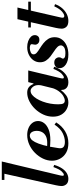

<svg xmlns="http://www.w3.org/2000/svg" viewBox="680 -1474 805 2206"><g transform="rotate(-90 1083.0 -371.5)"><path d="M131 11Q88 11 68 -12.5Q48 -36 48 -67Q48 -79 50.5 -96.5Q53 -114 57 -132L196 -754H330L171 -87Q168 -74 167 -65.5Q166 -57 166 -54Q166 -41 178 -41Q192 -41 216.5 -66.5Q241 -92 266 -161L291 -152Q275 -98 250.5 -61.5Q226 -25 195.5 -7Q165 11 131 11ZM118 -724V-754H273V-724Z M540 11Q474 11 429.5 -15.5Q385 -42 362 -85Q339 -128 339 -177Q339 -230 363.5 -281Q388 -332 429.5 -373Q471 -414 524 -438Q577 -462 634 -462Q680 -462 716.5 -446Q753 -430 774 -401.5Q795 -373 795 -337Q795 -299 770.5 -267Q746 -235 697 -215.5Q648 -196 576 -196Q551 -196 522 -198Q493 -200 470.5 -203Q448 -206 442 -207L447 -242Q464 -235 485 -233.5Q506 -232 545 -232Q592 -232 622.5 -248Q653 -264 667.5 -291.5Q682 -319 682 -352Q682 -386 667.5 -409Q653 -432 625 -432Q608 -432 590 -419.5Q572 -407 553.5 -372.5Q535 -338 517 -273.5Q499 -209 484 -105Q477 -64 495 -46.5Q513 -29 555 -29Q604 -29 656 -54.5Q708 -80 754 -148L779 -129Q739 -64 677.5 -26.5Q616 11 540 11Z M1008 11Q966 11 928.5 -10Q891 -31 868 -70.5Q845 -110 845 -166Q845 -224 869.5 -277Q894 -330 934 -371.5Q974 -413 1023 -437.5Q1072 -462 1121 -462Q1158 -462 1181.5 -444.5Q1205 -427 1221 -390H1228L1205 -299Q1206 -309 1207 -317.5Q1208 -326 1208 -333Q1208 -372 1187 -397.5Q1166 -423 1142 -423Q1117 -423 1094.5 -404.5Q1072 -386 1052.5 -354.5Q1033 -323 1018 -282.5Q1003 -242 995 -197Q987 -152 987 -107Q987 -63 997 -46.5Q1007 -30 1029 -30Q1052 -30 1082 -47Q1112 -64 1140 -103Q1168 -142 1184 -208L1152 -70H1145Q1127 -42 1092 -15.5Q1057 11 1008 11ZM1239 11Q1213 11 1193.5 2Q1174 -7 1163 -25Q1152 -43 1152 -70Q1152 -82 1155 -97.5Q1158 -113 1168 -153L1242 -450H1376L1289 -87Q1286 -74 1285 -65.5Q1284 -57 1284 -54Q1284 -41 1296 -41Q1311 -41 1338.5 -66.5Q1366 -92 1394 -161L1419 -152Q1406 -111 1381 -73.5Q1356 -36 1320.5 -12.5Q1285 11 1239 11Z M1559 11Q1487 11 1444.5 -18Q1402 -47 1402 -90Q1402 -121 1421.5 -136Q1441 -151 1466 -151Q1497 -151 1512 -133.5Q1527 -116 1527 -96Q1527 -79 1519.5 -70Q1512 -61 1512 -50Q1512 -40 1525.5 -31.5Q1539 -23 1574 -23Q1622 -23 1643 -39Q1664 -55 1664 -75Q1664 -97 1644.5 -116Q1625 -135 1596 -153.5Q1567 -172 1538 -194.5Q1509 -217 1489.5 -246Q1470 -275 1470 -315Q1470 -356 1492.5 -389Q1515 -422 1554.5 -442Q1594 -462 1644 -462Q1682 -462 1713 -450.5Q1744 -439 1763 -419.5Q1782 -400 1782 -374Q1782 -353 1768.5 -337.5Q1755 -322 1728 -322Q1701 -322 1686.5 -337Q1672 -352 1672 -371Q1672 -382 1675 -391.5Q1678 -401 1678 -408Q1678 -422 1664 -427Q1650 -432 1633 -432Q1608 -432 1584.5 -421.5Q1561 -411 1561 -388Q1561 -368 1581 -351Q1601 -334 1630.5 -316Q1660 -298 1689 -275Q1718 -252 1738 -221Q1758 -190 1758 -146Q1758 -99 1732 -63.5Q1706 -28 1661.5 -8.5Q1617 11 1559 11Z M1946 11Q1897 11 1876.5 -12.5Q1856 -36 1856 -66Q1856 -80 1859 -99.5Q1862 -119 1865 -132L1965 -574H2099L1987 -87Q1984 -74 1983 -66Q1982 -58 1982 -55Q1982 -36 2002 -36Q2021 -36 2051.5 -61Q2082 -86 2113 -151L2138 -142Q2119 -91 2088 -57Q2057 -23 2020.5 -6Q1984 11 1946 11ZM1870 -420V-450H2166V-420Z"/></g></svg>

Font: Libre Bodoni
Style: Bold Italic
Weight: 700
Italic angle: -13°
Version: Version 2.005;gftools[0.9.23]